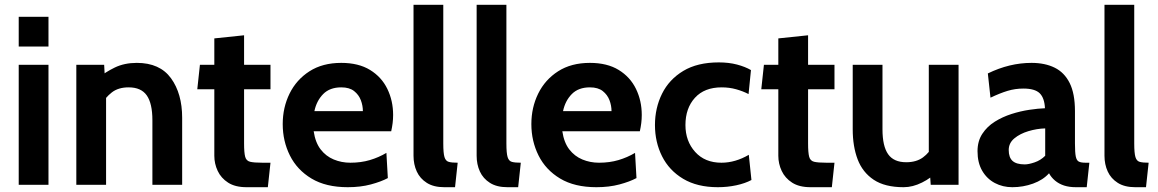

<svg xmlns="http://www.w3.org/2000/svg" viewBox="-20 -770 4827 800"><path d="M58 0V-500H182V0ZM58 -576V-700H182V-576Z M298 0V-500H414L419 -407L390 -445Q418 -469 458 -488.5Q498 -508 550 -508Q646 -508 692.5 -444Q739 -380 739 -279V0H615V-269Q615 -339 591.5 -372.5Q568 -406 516 -406Q473 -406 446 -385Q419 -364 399 -330L422 -391V0Z M1007 10Q960 10 930.5 -9Q901 -28 887 -58Q873 -88 873 -121V-398H802L813 -500H873V-610L997 -623V-500H1107V-398H997V-172Q997 -134 1001.5 -117Q1006 -100 1022 -96Q1038 -92 1073 -92H1107L1096 10Z M1429 10Q1338 10 1278 -26Q1218 -62 1188 -122Q1158 -182 1158 -253Q1158 -322 1186.5 -380Q1215 -438 1269.5 -473Q1324 -508 1402 -508Q1474 -508 1522 -478.5Q1570 -449 1594 -399.5Q1618 -350 1618 -291Q1618 -274 1616 -257.5Q1614 -241 1610 -223H1287Q1294 -176 1316 -147.5Q1338 -119 1370.5 -105.5Q1403 -92 1440 -92Q1484 -92 1521 -103Q1558 -114 1590 -133L1596 -28Q1568 -13 1525 -1.5Q1482 10 1429 10ZM1290 -307H1492Q1492 -330 1483.5 -352.5Q1475 -375 1455.5 -390.5Q1436 -406 1402 -406Q1354 -406 1326.5 -378Q1299 -350 1290 -307Z M1831 10Q1787 10 1758.5 -8Q1730 -26 1716.5 -55.5Q1703 -85 1703 -121V-750H1827V-172Q1827 -132 1832 -115.5Q1837 -99 1850 -95.5Q1863 -92 1887 -92L1876 10Z M2094 10Q2050 10 2021.5 -8Q1993 -26 1979.5 -55.5Q1966 -85 1966 -121V-750H2090V-172Q2090 -132 2095 -115.5Q2100 -99 2113 -95.5Q2126 -92 2150 -92L2139 10Z M2465 10Q2374 10 2314 -26Q2254 -62 2224 -122Q2194 -182 2194 -253Q2194 -322 2222.5 -380Q2251 -438 2305.5 -473Q2360 -508 2438 -508Q2510 -508 2558 -478.5Q2606 -449 2630 -399.5Q2654 -350 2654 -291Q2654 -274 2652 -257.5Q2650 -241 2646 -223H2323Q2330 -176 2352 -147.5Q2374 -119 2406.5 -105.5Q2439 -92 2476 -92Q2520 -92 2557 -103Q2594 -114 2626 -133L2632 -28Q2604 -13 2561 -1.5Q2518 10 2465 10ZM2326 -307H2528Q2528 -330 2519.5 -352.5Q2511 -375 2491.5 -390.5Q2472 -406 2438 -406Q2390 -406 2362.5 -378Q2335 -350 2326 -307Z M2971 10Q2885 10 2826.5 -25Q2768 -60 2738.5 -119Q2709 -178 2709 -249Q2709 -320 2738.5 -379.5Q2768 -439 2827 -474.5Q2886 -510 2975 -510Q3017 -510 3051 -501Q3085 -492 3109 -478L3099 -378Q3076 -390 3047.5 -398Q3019 -406 2987 -406Q2915 -406 2875.5 -362.5Q2836 -319 2836 -249Q2836 -182 2876.5 -137Q2917 -92 2986 -92Q3015 -92 3044 -100.5Q3073 -109 3100 -125L3111 -20Q3085 -6 3048 2Q3011 10 2971 10Z M3357 10Q3310 10 3280.5 -9Q3251 -28 3237 -58Q3223 -88 3223 -121V-398H3152L3163 -500H3223V-610L3347 -623V-500H3457V-398H3347V-172Q3347 -134 3351.5 -117Q3356 -100 3372 -96Q3388 -92 3423 -92H3457L3446 10Z M3745 10Q3667 10 3620.5 -21Q3574 -52 3553.5 -106Q3533 -160 3533 -231V-500H3657V-231Q3657 -161 3680.5 -127.5Q3704 -94 3756 -94Q3798 -94 3825.5 -114Q3853 -134 3872 -170L3850 -107V-500H3974V0H3858L3852 -87L3879 -52Q3861 -29 3822 -9.5Q3783 10 3745 10Z M4198 10Q4158 10 4125 -7.5Q4092 -25 4072.5 -58.5Q4053 -92 4053 -140Q4053 -182 4073 -212.5Q4093 -243 4125 -263Q4157 -283 4194.5 -295Q4232 -307 4269 -312.5Q4306 -318 4334 -319Q4332 -362 4312 -381.5Q4292 -401 4244 -401Q4210 -401 4178.5 -391.5Q4147 -382 4107 -363L4096 -464Q4141 -486 4186.5 -497Q4232 -508 4278 -508Q4334 -508 4374.5 -488Q4415 -468 4437 -424Q4459 -380 4459 -307V-172Q4459 -134 4462.5 -117.5Q4466 -101 4475.5 -96.5Q4485 -92 4503 -92H4519L4508 10H4463Q4435 10 4413.5 3Q4392 -4 4376 -17.5Q4360 -31 4351 -48Q4326 -20 4284.5 -5Q4243 10 4198 10ZM4250 -85Q4266 -85 4291 -93.5Q4316 -102 4335 -121V-235Q4300 -234 4265 -223.5Q4230 -213 4206.5 -193.5Q4183 -174 4183 -145Q4183 -114 4199 -99.5Q4215 -85 4250 -85Z M4710 10Q4666 10 4637.5 -8Q4609 -26 4595.5 -55.5Q4582 -85 4582 -121V-750H4706V-172Q4706 -132 4711 -115.5Q4716 -99 4729 -95.5Q4742 -92 4766 -92L4755 10Z"/></svg>

Font: Cabin VF Beta
Style: Regular
Weight: 400
Designer: Pablo Impallari
Foundry: Pablo Impallari. http://www.impallari.com Igino Marini. http://www.ikern.com
Version: Version 2.200